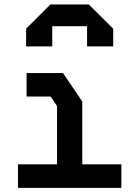

<svg xmlns="http://www.w3.org/2000/svg" viewBox="-20 -868 640 882"><path d="M102 -532.5H269.5L358 -401.5V-113H537.5V-5H62.5V-113H242V-380.5L212.5 -424.5H102ZM100 -736V-655H220V-747.5H380V-655H500V-736L388 -847.5H211.5Z"/></svg>

Font: Kode Mono
Style: Regular
Weight: 400
Monospace: yes
Designer: Isa Ozler
Foundry: Kadena LLC
Version: Version 1.000;gftools[0.9.28]